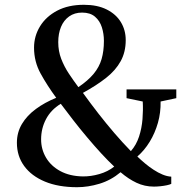

<svg xmlns="http://www.w3.org/2000/svg" viewBox="-20 -772 773 801"><path d="M715.5 -399V-362.5L650 -348.5Q651 -302.5 638.8 -259.5Q626.5 -216.5 604.5 -180.5Q582.5 -144.5 553 -119Q567.5 -105 584.8 -90.5Q602 -76 620.8 -63.8Q639.5 -51.5 658.2 -43.8Q677 -36 694.5 -35V-5Q689 -2 676.2 0.8Q663.5 3.5 648.8 5Q634 6.5 622 6.5Q583.5 6.5 549.5 -9.5Q515.5 -25.5 483 -53.5Q443 -20 395.2 -5.5Q347.5 9 301.5 9Q223.5 9 167.2 -14.5Q111 -38 80.8 -79.5Q50.5 -121 50.5 -176.5Q50.5 -219.5 71.5 -254.8Q92.5 -290 129.5 -317.2Q166.5 -344.5 214.5 -364Q177 -415 149.5 -465Q122 -515 122 -573Q122 -621.5 147 -662.2Q172 -703 218.5 -727.5Q265 -752 330 -752Q386 -752 425 -732.5Q464 -713 484.2 -679.8Q504.5 -646.5 504.5 -604.5Q504.5 -555 483.5 -516.8Q462.5 -478.5 422.5 -447Q382.5 -415.5 326 -384.5Q358.5 -339.5 391.2 -297.5Q424 -255.5 457.2 -216.8Q490.5 -178 526 -141.5Q548.5 -167 560 -202Q571.5 -237 574.5 -275.2Q577.5 -313.5 575.5 -348.5L508 -362.5V-399ZM223 -596Q223 -558.5 235.5 -526.2Q248 -494 267.2 -465Q286.5 -436 307 -408.5Q347 -435.5 370.5 -463.8Q394 -492 403.8 -525.5Q413.5 -559 413.5 -601.5Q413.5 -631 405 -658Q396.5 -685 376.5 -702.2Q356.5 -719.5 322.5 -719.5Q291 -719.5 268.5 -703.5Q246 -687.5 234.5 -659.8Q223 -632 223 -596ZM325 -36Q359 -35.5 394.5 -45.8Q430 -56 456.5 -77Q431 -101 402.2 -132.2Q373.5 -163.5 343.8 -198.8Q314 -234 286 -270.2Q258 -306.5 233.5 -339Q192.5 -314 172 -275Q151.5 -236 151.5 -190.5Q151.5 -149 172.2 -114Q193 -79 232 -58Q271 -37 325 -36Z"/></svg>

Font: Merriweather 96pt
Style: Regular
Weight: 400
Version: Version 2.100